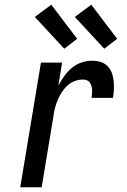

<svg xmlns="http://www.w3.org/2000/svg" viewBox="-20 -796 540 816"><path d="M66 0 154 -530H244L228 -432Q239 -453 253 -472.5Q267 -492 285.5 -507.5Q304 -523 326.5 -530.5Q349 -538 372 -538Q390 -538 407 -533Q424 -528 436.5 -515.5Q449 -503 455 -487Q461 -471 463 -453Q465 -435 464 -416.5Q463 -398 460 -380H369Q370 -389 371 -397.5Q372 -406 371.5 -414.5Q371 -423 368.5 -431Q366 -439 361.5 -445.5Q357 -452 349 -455Q341 -458 333 -458Q315 -458 297.5 -451.5Q280 -445 266 -432Q252 -419 242 -403Q232 -387 225 -370.5Q218 -354 213.5 -336.5Q209 -319 207 -301L157 0ZM423 -589 298 -724 368 -776 478 -631 470 -625ZM253 -589 128 -724 198 -776 308 -631Z"/></svg>

Font: Iosevka Curly Medium Oblique
Style: Regular
Weight: 500
Italic angle: -9°
Monospace: yes
Designer: Belleve Invis
Foundry: Belleve Invis
Version: Version 11.1.0; ttfautohint (v1.8.3)